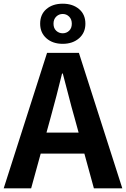

<svg xmlns="http://www.w3.org/2000/svg" viewBox="-24 -1030 689 1050"><path d="M-3.8 0 233.3 -740.8H407.5L644.9 0H489.5L383.7 -385.9Q366.9 -444.1 351.2 -506.3Q335.5 -568.5 319.4 -627.9H315.4Q300.9 -567.7 284.7 -505.9Q268.5 -444.1 252.5 -385.9L146.3 0ZM143.3 -190.1V-304.8H495.4V-190.1ZM319 -790.3Q264.2 -790.3 229.9 -820.6Q195.6 -850.9 195.6 -900.4Q195.6 -951.2 229.9 -980.5Q264.2 -1009.8 319 -1009.8Q373.4 -1009.8 408.2 -980.5Q443 -951.2 443 -900.4Q443 -850.9 408.2 -820.6Q373.4 -790.3 319 -790.3ZM319 -848Q339.5 -848 354.1 -861.9Q368.7 -875.8 368.7 -900.4Q368.7 -924.6 354.1 -939.1Q339.5 -953.6 319 -953.6Q298.2 -953.6 283.4 -939.1Q268.6 -924.6 268.6 -900.4Q268.6 -875.8 283.4 -861.9Q298.2 -848 319 -848Z"/></svg>

Font: Noto Sans HK Thin
Style: Regular
Weight: 100
Designer: Ryoko NISHIZUKA 西塚涼子 (kana, bopomofo & ideographs); Paul D. Hunt (Latin, Greek & Cyrillic); Sandoll Communications 산돌커뮤니
Foundry: Adobe
Version: Version 2.004-H2;hotconv 1.0.118;makeotfexe 2.5.65603